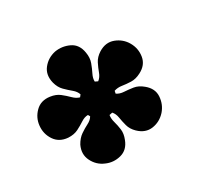

<svg xmlns="http://www.w3.org/2000/svg" viewBox="-101 -914 705 677"><g transform="rotate(30 252.0 -575.0)"><path d="M36 -632Q47 -661 72.5 -678.5Q98 -696 132 -683Q154 -675 166.5 -660Q179 -645 188.5 -630.5Q198 -616 210 -610L220 -617Q218 -632 207 -645Q196 -658 185.5 -674Q175 -690 174 -713Q173 -749 197.5 -769Q222 -789 253 -789Q285 -789 309.5 -769Q334 -749 332 -713Q331 -690 321 -674Q311 -658 300.5 -645Q290 -632 287 -617L295 -610Q308 -616 317.5 -630.5Q327 -645 339 -660Q351 -675 373 -683Q407 -696 433 -678.5Q459 -661 469 -632Q479 -601 467.5 -572Q456 -543 421 -533Q400 -527 381.5 -532Q363 -537 347.5 -543Q332 -549 318 -546L314 -534Q325 -525 341 -521Q357 -517 374 -510Q391 -503 405 -485Q428 -457 419.5 -426.5Q411 -396 386 -378Q361 -359 329 -361Q297 -363 277 -392Q265 -412 263.5 -431Q262 -450 263 -467Q264 -484 257 -496H248Q241 -484 242 -467Q243 -450 242 -431Q241 -412 228 -392Q208 -363 176.5 -361Q145 -359 119 -378Q94 -396 86 -426.5Q78 -457 100 -485Q114 -503 131.5 -510Q149 -517 166 -521.5Q183 -526 193 -536L189 -546Q175 -549 159 -543Q143 -537 124.5 -532Q106 -527 84 -533Q49 -543 37.5 -572Q26 -601 36 -632Z"/></g></svg>

Font: Bagel Fat One
Style: Regular
Weight: 400
Designer: Kyung-won Kim
Foundry: JAMO
Version: Version 1.000; ttfautohint (v1.8.4.7-5d5b);gftools[0.9.28]